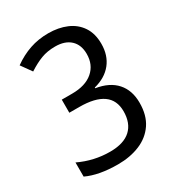

<svg xmlns="http://www.w3.org/2000/svg" viewBox="-177 -833 873 953"><g transform="rotate(-30 260.0 -356.5)"><path d="M220 12Q111 12 41 -21V-102Q125 -62 217 -62Q296 -62 335.5 -98.5Q375 -135 375 -203Q375 -331 195 -331H138V-406H197Q274 -406 316.5 -442.5Q359 -479 359 -541Q359 -593 328 -622Q297 -651 241 -651Q196 -651 160.5 -637.5Q125 -624 85 -598L42 -658Q88 -691 137.5 -708Q187 -725 244 -725Q302 -725 348 -705.5Q394 -686 420.5 -646.5Q447 -607 447 -548Q447 -482 411.5 -437.5Q376 -393 310 -376V-372Q386 -360 425.5 -315.5Q465 -271 465 -200Q465 -128 433 -81Q401 -34 345.5 -11Q290 12 220 12Z"/></g></svg>

Font: Noto Sans Tamil SemiCondensed
Style: Regular
Weight: 400
Width: 4
Designer: Jelle Bosma - Monotype Design Team
Foundry: Monotype Imaging Inc.
Version: Version 2.004; ttfautohint (v1.8.4.7-5d5b)